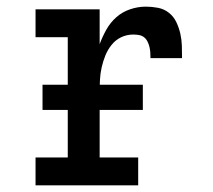

<svg xmlns="http://www.w3.org/2000/svg" viewBox="-20 -558 640 578"><path d="M87 0V-84H184V-446H87V-530H280V-425Q288 -447 300 -468.5Q312 -490 330 -506Q348 -522 371.5 -530Q395 -538 419 -538Q437 -538 455.5 -534.5Q474 -531 488.5 -519.5Q503 -508 511 -491Q519 -474 523 -456Q527 -438 527.5 -419.5Q528 -401 528 -383H433Q433 -391 432.5 -399.5Q432 -408 430 -416.5Q428 -425 424 -433Q420 -441 413.5 -446Q407 -451 398.5 -452.5Q390 -454 381 -454Q362 -454 345 -446Q328 -438 316 -423Q304 -408 297 -390.5Q290 -373 286 -355Q282 -337 281 -318.5Q280 -300 280 -281V-84H396V0ZM410 -227H108V-303H410Z"/></svg>

Font: Iosevka Curly Slab MdEx
Style: Regular
Weight: 500
Width: 7
Monospace: yes
Designer: Belleve Invis
Foundry: Belleve Invis
Version: Version 11.1.0; ttfautohint (v1.8.3)